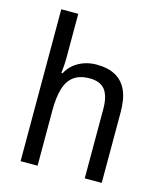

<svg xmlns="http://www.w3.org/2000/svg" viewBox="-113 -844 786 928"><g transform="rotate(15 279.5 -380.0)"><path d="M163 -540Q163 -520 161.5 -500Q160 -480 158 -463H164Q178 -490 201 -508.5Q224 -527 252.5 -536.5Q281 -546 312 -546Q370 -546 408 -525Q446 -504 465 -462Q484 -420 484 -354V0H399V-345Q399 -411 375 -442Q351 -473 298 -473Q248 -473 218.5 -451Q189 -429 176 -385.5Q163 -342 163 -278V0H78V-760H163Z"/></g></svg>

Font: Noto Sans Thai SemiCondensed
Style: Regular
Weight: 400
Width: 4
Designer: Monotype Design Team
Foundry: Monotype Imaging Inc.
Version: Version 2.001